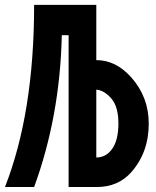

<svg xmlns="http://www.w3.org/2000/svg" viewBox="-20 -752 626 772"><path d="M0 0Q117.2 -298.8 117.2 -732.4H367.2V-510.3Q445.8 -510.3 507.3 -441.4Q578.1 -362.3 578.1 -254.9Q578.1 -139.2 507.8 -59.6Q455.1 0 368.7 0H255.9V-610.4H228.5Q221.2 -283.7 117.2 0ZM367.2 -118.7Q406.2 -119.1 430.2 -152.3Q456.1 -188 456.1 -255.4Q456.1 -323.7 427.2 -356.4Q398.4 -389.2 367.2 -391.6Z"/></svg>

Font: Consola Mono
Style: Bold
Weight: 700
Monospace: yes
Designer: Wojciech Kalinowski "wmk69" (wmk69@o2.pl)
Foundry: Wojciech Kalinowski "wmk69" (wmk69@o2.pl)
Version: Version 2.1.0